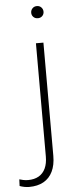

<svg xmlns="http://www.w3.org/2000/svg" viewBox="-124 -753 408 999"><g transform="rotate(-5 80.0 -254.0)"><path d="M86.9 -528.3H126V63Q126 111.3 109.6 145Q93.3 178.7 62.3 196Q31.2 213.4 -13.2 213.4Q-25.4 213.4 -38.1 210.9Q-50.8 208.5 -62.5 204.1L-61 169.4Q-53.2 171.9 -40.8 174.6Q-28.3 177.2 -15.6 177.2Q17.1 177.2 40 164.1Q63 150.9 75 125.2Q86.9 99.6 86.9 63ZM76.2 -688.5Q76.2 -701.7 85.2 -711.2Q94.2 -720.7 108.4 -720.7Q122.6 -720.7 131.6 -711.2Q140.6 -701.7 140.6 -688.5Q140.6 -675.3 131.6 -666.3Q122.6 -657.2 108.4 -657.2Q94.2 -657.2 85.2 -666.3Q76.2 -675.3 76.2 -688.5Z"/></g></svg>

Font: Roboto ExtraLight
Style: Regular
Weight: 250
Designer: Christian Robertson
Foundry: Google
Version: Version 3.009; 2024